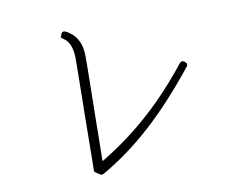

<svg xmlns="http://www.w3.org/2000/svg" viewBox="-76 -826 1152 906"><g transform="rotate(-10 500.0 -372.5)"><path d="M265 -693Q267 -693 267 -695Q267 -697 265 -697Q262 -697 262 -695Q262 -693 265 -693ZM343 -24Q344 -24 350 -26Q473 -96 587.5 -199.5Q702 -303 825 -457Q830 -462 828 -468Q828 -474 823 -477L817 -482Q812 -485 808 -485Q802 -485 797 -480Q728 -393 658.5 -323Q589 -253 515 -195Q441 -137 356 -86Q357 -126 357.5 -182.5Q358 -239 359 -301Q360 -363 361 -421Q362 -479 362.5 -522.5Q363 -566 363 -584Q363 -628 351 -655Q339 -682 322 -697Q305 -712 289 -719Q285 -721 283 -721Q280 -721 278 -720Q273 -719 270 -712L267 -706Q262 -696 272 -688Q315 -663 315 -584Q315 -561 314 -486Q313 -411 311 -286Q310 -232 310 -184Q310 -136 309 -100.5Q308 -65 308 -51Q308 -42 315 -39L335 -26Q337 -25 339 -24.5Q341 -24 343 -24Z"/></g></svg>

Font: Kokoro
Style: Regular
Weight: 400
Version: Version 1.00